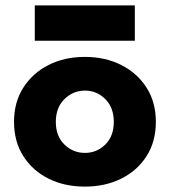

<svg xmlns="http://www.w3.org/2000/svg" viewBox="-20 -682 630 712"><path d="M109 -531V-662H480V-531ZM32 -230Q32 -303 66.5 -357Q101 -411 160 -441Q219 -471 295 -471Q370 -471 429.5 -441Q489 -411 523.5 -357Q558 -303 558 -230Q558 -157 523.5 -103Q489 -49 429.5 -19.5Q370 10 295 10Q219 10 160 -19.5Q101 -49 66.5 -103Q32 -157 32 -230ZM187 -230Q187 -177 219 -146Q251 -115 295 -115Q339 -115 370.5 -146Q402 -177 402 -230Q402 -283 370.5 -314.5Q339 -346 295 -346Q251 -346 219 -314.5Q187 -283 187 -230Z"/></svg>

Font: Jost*
Style: Bold
Weight: 700
Version: Version 3.7